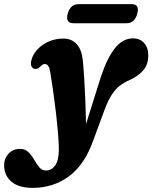

<svg xmlns="http://www.w3.org/2000/svg" viewBox="-127 -667 740 933"><path d="M363 -293Q393 -384 431 -432.2Q469 -480.5 519 -480.5Q553 -480.5 573.2 -458Q593.5 -435.5 593.5 -397.5Q593.5 -353.5 569.2 -325.5Q545 -297.5 506 -279.5Q478.5 -268 456.8 -251.8Q435 -235.5 416.8 -207.8Q398.5 -180 381.5 -134.5L327 13Q284.5 134 207.8 190Q131 246 32.5 246Q-36 246 -71.5 215.8Q-107 185.5 -107 135Q-107 103 -85.5 79.8Q-64 56.5 -30 56.5Q-4.5 56.5 11.5 72.5Q27.5 88.5 39.2 109.2Q51 130 63.8 145.8Q76.5 161.5 96 161.5Q123 161.5 140.8 137.5Q158.5 113.5 159 59.5Q159 29.5 155 -18Q151 -65.5 144.8 -119.8Q138.5 -174 131.2 -225.2Q124 -276.5 117.5 -314.5Q111.5 -356 91 -356Q80 -356 67.5 -342Q55 -329 38.5 -333Q31 -335 25.8 -345Q20.5 -355 26 -376.5Q38 -419 81 -449.2Q124 -479.5 182.5 -479.5Q220 -479.5 245 -453.2Q270 -427 275.5 -373Q279 -338 282.2 -286.5Q285.5 -235 287.8 -176.8Q290 -118.5 291 -64ZM202 -600.5Q214.5 -647 256.5 -647H511.5Q553 -647 540 -600.5Q528 -554 486.5 -554H231Q189.5 -554 202 -600.5Z"/></svg>

Font: Fraunces 9pt S050
Style: Bold Italic
Weight: 700
Italic angle: -16°
Version: Version 1.000; ttfautohint (v1.8.3)